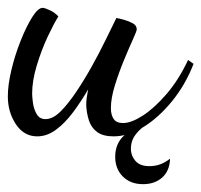

<svg xmlns="http://www.w3.org/2000/svg" viewBox="-20 -318 514 490"><path d="M75 30Q41 30 20.5 -1Q0 -32 0 -72Q0 -101 9 -139Q18 -177 32.5 -213.5Q47 -250 62 -274Q77 -298 89 -298Q94 -298 107 -292Q120 -286 129 -276Q118 -259 102 -225Q86 -191 74 -151.5Q62 -112 62 -79Q62 -72 64 -56Q66 -40 73.5 -27Q81 -14 96 -14Q115 -14 134.5 -33.5Q154 -53 174.5 -83.5Q195 -114 214.5 -149Q234 -184 250 -217Q266 -250 277 -272Q284 -271 296.5 -267.5Q309 -264 319 -258.5Q329 -253 329 -243Q329 -239 319 -217Q309 -195 296 -163.5Q283 -132 273 -99.5Q263 -67 263 -42Q263 -25 270 -14.5Q277 -4 294 -4Q315 -4 344.5 -23Q374 -42 405 -78Q436 -114 460 -165L474 -155Q453 -101 418.5 -59Q384 -17 345.5 6.5Q307 30 270 30Q243 30 228 19Q213 8 207 -10.5Q201 -29 200 -50Q200 -60 201.5 -70Q203 -80 205 -90Q187 -59 166.5 -31.5Q146 -4 123 13Q100 30 75 30ZM345 152Q313 152 293.5 132.5Q274 113 274 82Q274 49 296 28.5Q318 8 348 4Q333 15 323.5 29Q314 43 314 62Q314 79 325.5 92.5Q337 106 361 106Q376 106 388.5 101.5Q401 97 414 87Q413 118 394 135Q375 152 345 152Z"/></svg>

Font: Dancing Script Medium
Style: Regular
Weight: 500
Designer: Pablo Impallari
Foundry: Pablo Impallari
Version: Version 2.000